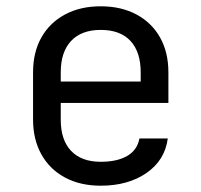

<svg xmlns="http://www.w3.org/2000/svg" viewBox="-20 -580 640 610"><path d="M300 10Q235 10 186.5 -16Q138 -42 111.5 -89.5Q85 -137 85 -200V-350Q85 -414 111.5 -461Q138 -508 186.5 -534Q235 -560 300 -560Q365 -560 413.5 -534Q462 -508 488.5 -461Q515 -414 515 -350V-253H173V-200Q173 -135 206 -100.5Q239 -66 300 -66Q352 -66 384 -84.5Q416 -103 423 -140H513Q504 -71 445.5 -30.5Q387 10 300 10ZM173 -321H427V-350Q427 -415 394.5 -450Q362 -485 300 -485Q239 -485 206 -450Q173 -415 173 -350Z"/></svg>

Font: NKDuy Mono
Style: Regular
Weight: 400
Monospace: yes
Designer: NKDuy
Foundry: NKDuy
Version: Version 2.251; ttfautohint (v1.8.4.7-5d5b)